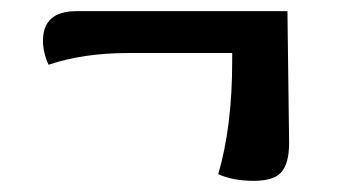

<svg xmlns="http://www.w3.org/2000/svg" viewBox="-20 -356 614 344"><path d="M495 -336Q498 -103 498 -100Q498 -64 484.5 -48Q471 -32 435 -32Q397 -32 371 -44Q396 -129 396 -246V-261H210Q129 -261 67 -240Q57 -262 57 -283Q57 -336 117 -336Z"/></svg>

Font: Overlock Black
Style: Italic
Weight: 900
Designer: Dario Muhafara
Foundry: Dario Manuel Muhafara
Version: Version 1.002